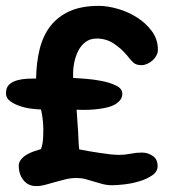

<svg xmlns="http://www.w3.org/2000/svg" viewBox="-30 -676 573 648"><path d="M502.9 -507.8Q502.9 -498 498 -488.8Q493.2 -479.5 484.9 -472.2Q476.6 -464.8 466.8 -460.4Q457 -456.1 447.3 -456.1Q428.7 -456.1 418.9 -465.8Q409.2 -475.6 398.4 -489.3Q378.9 -512.7 353.5 -529.3Q328.1 -545.9 296.9 -545.9Q274.4 -545.9 259.3 -534.7Q244.1 -523.4 234.9 -505.9Q225.6 -488.3 221.2 -467.8Q216.8 -447.3 216.8 -428.7V-413.1Q229.5 -412.1 257.3 -410.2Q285.2 -408.2 313 -402.8Q340.8 -397.5 361.8 -387.2Q382.8 -377 382.8 -359.4Q382.8 -347.7 376 -338.9Q369.1 -330.1 358.4 -323.7Q347.7 -317.4 334 -314Q320.3 -310.5 305.7 -308.6Q271.5 -303.7 228.5 -305.7Q229.5 -291 230.5 -278.3Q231.4 -267.6 231.9 -255.4Q232.4 -243.2 233.4 -236.3Q234.4 -219.7 234.9 -204.1Q235.4 -188.5 237.3 -171.9Q251 -168.9 268.6 -166Q286.1 -163.1 304.7 -160.2Q323.2 -157.2 340.8 -155.3Q358.4 -153.3 372.1 -153.3Q391.6 -153.3 410.6 -157.2Q429.7 -161.1 449.2 -161.1Q468.8 -161.1 485.4 -149.9Q502 -138.7 502 -115.2Q502 -96.7 483.4 -84Q464.8 -71.3 439.9 -64Q415 -56.6 389.2 -53.7Q363.3 -50.8 349.6 -50.8Q332 -50.8 316.9 -54.7Q301.8 -58.6 287.6 -63Q273.4 -67.4 259.3 -71.3Q245.1 -75.2 228.5 -75.2Q209 -75.2 190.9 -70.8Q172.9 -66.4 155.8 -61.5Q138.7 -56.6 122.6 -52.2Q106.4 -47.9 92.8 -47.9Q64.5 -47.9 48.8 -68.4Q33.2 -88.9 33.2 -116.2Q33.2 -127.9 41 -137.7Q48.8 -147.5 60.5 -154.3Q72.3 -161.1 85.4 -165.5Q98.6 -169.9 108.4 -172.9Q114.3 -190.4 115.2 -206.1Q116.2 -221.7 116.2 -239.3Q116.2 -272.5 108.4 -306.6Q96.7 -306.6 76.7 -309.1Q56.6 -311.5 37.6 -317.9Q18.6 -324.2 4.4 -334.5Q-9.8 -344.7 -9.8 -361.3Q-9.8 -380.9 1 -390.6Q11.7 -400.4 27.3 -404.8Q43 -409.2 60.5 -410.2Q78.1 -411.1 91.8 -411.1Q92.8 -465.8 104 -510.7Q115.2 -555.7 140.1 -587.9Q165 -620.1 205.1 -638.2Q245.1 -656.2 303.7 -656.2Q333 -656.2 368.2 -646Q403.3 -635.7 433.1 -616.7Q462.9 -597.7 482.9 -570.3Q502.9 -543 502.9 -507.8Z"/></svg>

Font: Chewy
Style: Regular
Weight: 400
Version: Version 1.001